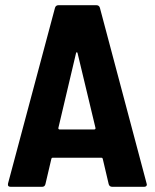

<svg xmlns="http://www.w3.org/2000/svg" viewBox="-20 -720 596 740"><path d="M413 0H535C542 0 546 -3 546 -9C546 -10 545 -11 545 -13L365 -690C363 -697 358 -700 351 -700H206C199 -700 194 -697 192 -690L11 -13C9 -4 13 0 21 0H142C149 0 153 -3 155 -10L178 -108C179 -111 180 -112 183 -112H371C374 -112 375 -111 376 -108L399 -10C401 -3 406 0 413 0ZM205 -227 273 -515C274 -520 278 -520 279 -515L348 -227C349 -223 346 -221 343 -221H210C207 -221 204 -223 205 -227Z"/></svg>

Font: Barlow Semi Condensed
Style: Bold
Weight: 700
Width: 4
Designer: Jeremy Tribby
Foundry: Tribby Type
Version: Version 1.422;hotconv 1.0.109;makeotfexe 2.5.65596